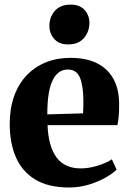

<svg xmlns="http://www.w3.org/2000/svg" viewBox="-20 -799 558 830"><path d="M279 11.5Q189 11.5 132.2 -23Q75.5 -57.5 48.8 -119.2Q22 -181 22 -263Q22 -330 41 -383Q60 -436 95 -473Q130 -510 178.2 -529.5Q226.5 -549 285 -549Q385 -549 439.2 -498.2Q493.5 -447.5 495 -354.5Q495.5 -321 493.2 -297Q491 -273 487.5 -258H185.5Q187.5 -210.5 197.5 -175.5Q207.5 -140.5 225.2 -117.2Q243 -94 269 -82.5Q295 -71 329.5 -71Q364.5 -71 403 -83Q441.5 -95 463.5 -110.5L484 -66Q469 -50 437.5 -32Q406 -14 364.8 -1.2Q323.5 11.5 279 11.5ZM184.5 -304.5 339 -309Q339.5 -322 340 -334.5Q340.5 -347 340.5 -360Q340.5 -425.5 326.2 -462Q312 -498.5 272.5 -498.5Q254 -498.5 238.2 -488.8Q222.5 -479 210.2 -457Q198 -435 191.2 -397.8Q184.5 -360.5 184.5 -304.5ZM274 -607Q235 -607 214.2 -631Q193.5 -655 193.5 -686.5Q193.5 -725 217 -752Q240.5 -779 285 -779H286Q325 -779 345.8 -755.8Q366.5 -732.5 366.5 -700.5Q366.5 -662.5 343 -634.8Q319.5 -607 275 -607Z"/></svg>

Font: Merriweather 72pt ExtraBold
Style: Regular
Weight: 800
Version: Version 2.100